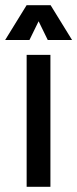

<svg xmlns="http://www.w3.org/2000/svg" viewBox="-32 -715 296 735"><path d="M70 0V-505H161V0ZM69.8 -695H145.8L80.8 -562H-12.2ZM161.8 -695 243.8 -562H150.8L85.8 -695Z"/></svg>

Font: Akshar Light
Style: Regular
Weight: 300
Designer: Tall Chai
Foundry: Tall Chai
Version: Version 1.100